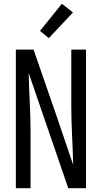

<svg xmlns="http://www.w3.org/2000/svg" viewBox="-20 -998 540 1018"><path d="M64 0V-735H158L284 -371L368 -124Q366 -204 362 -283Q358 -362 358 -441V-735H436V0H342L132 -611Q134 -531 138 -452Q142 -373 142 -294V0ZM239 -796 192 -834 308 -978 367 -932Z"/></svg>

Font: Iosevka Custom
Style: Regular
Weight: 400
Monospace: yes
Designer: Belleve Invis
Foundry: Belleve Invis
Version: Version 32.5.0; ttfautohint (v1.8.4)